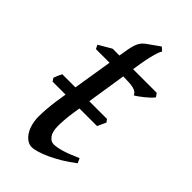

<svg xmlns="http://www.w3.org/2000/svg" viewBox="-192 -627 699 699"><g transform="rotate(45 157.5 -277.0)"><path d="M283.2 -57.1Q259.3 -38.6 235.4 -24.2Q211.4 -9.8 189.9 0Q168.5 9.8 151.1 14.9Q133.8 20 123 20Q110.8 20 99.9 12.7Q88.9 5.4 80.3 -7.6Q71.8 -20.5 66.9 -38.6Q62 -56.6 62 -78.1Q62 -87.4 62.5 -96.7Q63 -106 63.7 -116Q64.5 -126 65.7 -137.2Q66.9 -148.4 68.8 -162.1L75.2 -202.6H8.3L0.5 -214.8Q2.9 -222.2 6.8 -231Q10.7 -239.7 14.6 -246.6H82L106.4 -397.9H36.1L28.8 -413.1L78.1 -441.9H113.3L116.2 -459Q119.1 -479 122.3 -492.2Q125.5 -505.4 129.6 -514.2Q133.8 -522.9 138.7 -528.6Q143.6 -534.2 149.9 -539.1L199.2 -574.2L212.9 -562Q209.5 -557.6 205.6 -546.4Q202.1 -536.6 197.5 -518.6Q192.9 -500.5 188 -470.2L183.6 -441.9H305.2L314.9 -428.2Q310.1 -421.4 301.5 -413.3Q293 -405.3 283.7 -397.9Q274.4 -390.6 265.9 -384.5Q257.3 -378.4 252.9 -376Q250 -382.8 244.9 -387Q239.7 -391.1 231 -393.6Q222.2 -396 209.2 -397Q196.3 -397.9 178.2 -397.9H176.8L153.3 -246.6H244.6L252.4 -235.8L237.3 -202.6H146.5L142.1 -173.8Q140.6 -164.6 139.4 -154.1Q138.2 -143.6 137.5 -134Q136.7 -124.5 136.5 -116.2Q136.2 -107.9 136.2 -103Q136.2 -72.8 147.2 -58.3Q158.2 -43.9 171.9 -43.9Q189 -43.9 213.6 -51.3Q238.3 -58.6 274.9 -75.2Z"/></g></svg>

Font: Gentium Plus Afr
Style: Italic
Weight: 400
Italic angle: -8°
Designer: J. Victor Gaultney, Annie Olsen, Iska Routamaa, Becca Hirsbrunner
Foundry: SIL International
Version: Version 5.000